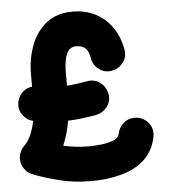

<svg xmlns="http://www.w3.org/2000/svg" viewBox="-56 -792 827 920"><g transform="rotate(-5 357.5 -332.5)"><path d="M31.7 -335.9C25.9 -311.5 29.3 -290 42.5 -271.5C55.2 -252.4 71.8 -240.7 92.3 -235.4H93.3C83.5 -187 66.4 -144 41 -120.6C25.9 -106.9 14.2 -82.5 14.2 -59.1C14.2 -25.9 35.6 6.3 66.9 18.6C102.5 32.7 144.5 45.9 191.9 58.1C239.3 70.3 291 76.2 346.7 76.2C398.4 76.2 446.8 70.3 491.2 58.1C580.6 33.7 644 -19.5 661.1 -109.4C671.9 -163.6 628.9 -208 579.1 -208C558.6 -208 540.5 -201.7 525.4 -188.5C510.3 -175.3 500.5 -159.2 497.1 -140.1C494.6 -126 484.9 -115.2 467.8 -108.4C433.6 -94.2 384.3 -90.8 346.7 -90.8C301.3 -90.8 261.7 -96.2 226.6 -104.5C241.7 -139.6 252.9 -178.7 260.3 -221.7C309.6 -223.6 356.9 -230 397.5 -237.8C419.4 -242.2 437 -253.9 451.2 -272.9C465.3 -292 469.2 -314.5 462.9 -339.4C458 -359.4 446.8 -376 428.7 -389.2C410.6 -402.3 389.6 -406.2 365.7 -401.9C336.9 -396.5 303.2 -391.6 269.5 -389.2V-458.5C269.5 -475.6 271 -492.7 274.4 -510.7C280.3 -545.9 296.4 -573.7 327.1 -573.7C371.6 -573.7 387.7 -552.7 395 -510.3C398.4 -488.8 409.7 -470.7 428.2 -456.5C446.8 -442.4 468.3 -437.5 493.2 -442.4C514.2 -446.8 531.2 -457.5 544.9 -475.6C558.6 -493.7 563.5 -514.6 559.1 -538.6C539.6 -649.9 459.5 -740.7 327.1 -740.7C276.4 -740.7 234.4 -727.5 201.2 -701.7C168 -675.3 143.1 -640.6 127 -598.1C110.8 -555.2 102.5 -508.8 102.5 -458.5V-399.4C67.4 -395.5 39.6 -369.1 31.7 -335.9Z"/></g></svg>

Font: Mikhak Black
Style: Regular
Weight: 900
Designer: Amin Abedi
Version: Version 3.2